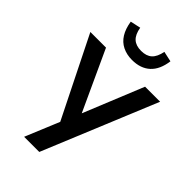

<svg xmlns="http://www.w3.org/2000/svg" viewBox="-281 -1024 1119 1119"><g transform="rotate(45 278.5 -464.0)"><path d="M150 0 247 -234 245 -195 -9 -705H120L302 -310H281L442 -705H566L275 0ZM278 -761Q234 -761 199.5 -778Q165 -795 144 -829Q123 -863 115 -914L179 -928Q187 -880 211 -858Q235 -836 278 -836Q321 -836 345 -858Q369 -880 378 -928L442 -914Q432 -838 390 -799.5Q348 -761 278 -761Z"/></g></svg>

Font: Nunito Sans 10pt Condensed
Style: Bold
Weight: 700
Width: 3
Designer: Vernon Adams
Foundry: Vernon Adams
Version: Version 3.101;gftools[0.9.27]